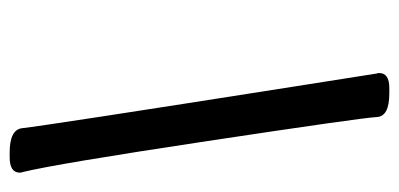

<svg xmlns="http://www.w3.org/2000/svg" viewBox="-234 -535 825 397"><g transform="rotate(90 178.5 -336.5)"><path d="M337 35Q337 56 305 56H295Q248 56 245 30Q240 -17 158 -538L132 -703Q131 -705 131 -708Q131 -729 162 -729H173Q221 -729 222 -703Q224 -669 271.5 -354Q319 -39 336 30Q337 32 337 35Z"/></g></svg>

Font: Condiment
Style: Regular
Weight: 400
Designer: Angel Koziupa, Alejandro Paul
Foundry: Angel Koziupa, Alejandro Paul
Version: Version 1.001